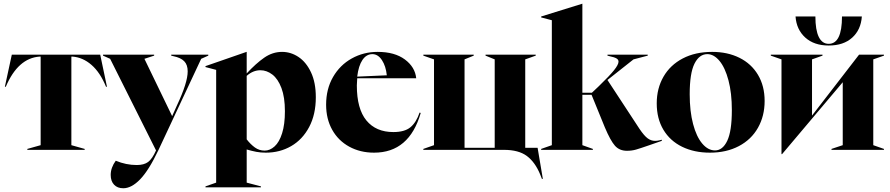

<svg xmlns="http://www.w3.org/2000/svg" viewBox="-20 -800 4752 1025"><path d="M126 -5 197 -25V-498H192Q76 -490 11 -337H6L43 -508H515L551 -337H546Q515 -413 468.5 -453.5Q422 -494 366 -498H361V-25L432 -5V0H126Z M571 134Q571 95 598 58Q653 81 710 81Q749 81 771 64.5Q793 48 813 3L568 -486L530 -503V-508H803V-503L751 -486L899 -180L925 -238Q982 -359 982 -419Q982 -454 963.5 -473Q945 -492 906 -500L894 -503V-508H1092V-503L1054 -486L825 3Q774 110 728 157.5Q682 205 638 205Q607 205 589 186Q571 167 571 134Z M1077 195 1134 175V-427L1077 -442V-447L1296 -523H1297V-408Q1346 -461 1390.5 -492Q1435 -523 1486 -523Q1533 -523 1574 -495.5Q1615 -468 1640.5 -413.5Q1666 -359 1666 -281Q1666 -189 1630.5 -122Q1595 -55 1534.5 -20Q1474 15 1399 15Q1371 15 1348 10.5Q1325 6 1297 -2V175L1373 195V200H1077ZM1393 4Q1421 4 1446 -18.5Q1471 -41 1486 -88.5Q1501 -136 1501 -206Q1501 -281 1482.5 -330Q1464 -379 1434 -402Q1404 -425 1370 -425Q1331 -425 1297 -395V-56Q1318 -29 1341 -12.5Q1364 4 1393 4Z M1721 -241Q1721 -325 1758 -389Q1795 -453 1858 -488Q1921 -523 1996 -523Q2087 -523 2141.5 -482.5Q2196 -442 2202 -382H1887Q1885 -358 1885 -344Q1885 -219 1936 -157Q1987 -95 2080 -95Q2140 -95 2171 -120.5Q2202 -146 2220 -199L2226 -197Q2165 15 1977 15Q1903 15 1844.5 -17Q1786 -49 1753.5 -107Q1721 -165 1721 -241ZM2045 -398Q2040 -447 2019 -479Q1998 -511 1968 -511Q1936 -511 1915 -480Q1894 -449 1887 -391Z M2240 -5 2297 -25V-483L2240 -503V-508H2509V-503L2460 -483V-11H2621V-483L2572 -503V-508H2840V-503L2784 -483V-11H2850L2878 155H2873L2864 132Q2837 66 2793 33Q2749 0 2670 0H2240Z M3209 -120 3138 -294H3089V-25L3145 -5V0H2869V-5L2926 -25V-692L2869 -707V-712L3088 -780H3089V-305H3140L3177 -340Q3234 -395 3258 -425Q3282 -455 3282 -471Q3282 -482 3270.5 -488.5Q3259 -495 3234 -500L3223 -503V-508H3438V-503L3362 -483L3223 -373L3394 -112Q3419 -75 3437.5 -61.5Q3456 -48 3477 -48Q3488 -48 3498.5 -50.5Q3509 -53 3513 -54V-48L3444 -24Q3398 -8 3375.5 -1.5Q3353 5 3327 5Q3287 5 3263 -22Q3239 -49 3209 -120Z M3486 -248Q3486 -328 3522 -390.5Q3558 -453 3625 -488Q3692 -523 3782 -523Q3864 -523 3927.5 -491.5Q3991 -460 4026.5 -400.5Q4062 -341 4062 -261Q4062 -181 4026.5 -118Q3991 -55 3924.5 -20Q3858 15 3770 15Q3686 15 3621.5 -16.5Q3557 -48 3521.5 -107.5Q3486 -167 3486 -248ZM3797 3Q3838 3 3862.5 -48.5Q3887 -100 3887 -212Q3887 -303 3869 -371Q3851 -439 3821 -475Q3791 -511 3756 -511Q3713 -511 3687.5 -460Q3662 -409 3662 -297Q3662 -206 3680 -138Q3698 -70 3729 -33.5Q3760 3 3797 3Z M4152 -483 4095 -503V-508H4371V-503L4315 -483V-183L4566 -508H4699V-503L4642 -483V-25L4699 -5V0H4419V-5L4479 -25V-361L4155 23H4152ZM4227 -712H4333Q4333 -640 4351 -603Q4369 -566 4404 -566Q4475 -566 4475 -712H4581Q4576 -641 4529.5 -599Q4483 -557 4404 -557Q4326 -557 4279 -599.5Q4232 -642 4227 -712Z"/></svg>

Font: Nyght Serif Bold
Style: Regular
Weight: 700
Designer: Maksym Kobuzan
Version: Version 0.410